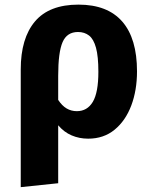

<svg xmlns="http://www.w3.org/2000/svg" viewBox="-20 -568 640 810"><path d="M311 -548.5Q433.5 -548.5 495.8 -477Q558 -405.5 558 -267Q558 -187 533.8 -122.8Q509.5 -58.5 463.5 -20.8Q417.5 17 352 17Q314.5 17 282.2 3.2Q250 -10.5 225.5 -39.5V205L67.5 221.5V-275Q67.5 -406.5 127.5 -477.5Q187.5 -548.5 311 -548.5ZM309 -433Q262.5 -433 244 -390.2Q225.5 -347.5 225.5 -248V-146.5Q241.5 -122 261 -110.5Q280.5 -99 304 -99Q348 -99 371.5 -138.2Q395 -177.5 395 -265Q395 -330 385 -366.5Q375 -403 355.8 -418Q336.5 -433 309 -433Z"/></svg>

Font: Fira Code Light
Style: Bold
Weight: 700
Monospace: yes
Version: Version 5.002